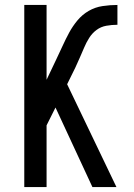

<svg xmlns="http://www.w3.org/2000/svg" viewBox="-20 -755 540 775"><path d="M78 0V-735H168V-433L207 -515Q220 -542 232.5 -569.5Q245 -597 259 -623Q273 -649 292.5 -672.5Q312 -696 338 -711Q364 -726 394 -730.5Q424 -735 454 -735V-655Q431 -655 409 -651Q387 -647 369.5 -634Q352 -621 340 -602Q328 -583 319.5 -562.5Q311 -542 302 -522Q293 -502 284 -482L251 -415L450 0H353L204 -321L168 -249V0Z"/></svg>

Font: Iosevka Term Medium
Style: Regular
Weight: 500
Monospace: yes
Designer: Belleve Invis
Foundry: Belleve Invis
Version: Version 26.3.1